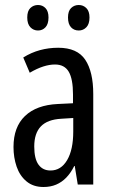

<svg xmlns="http://www.w3.org/2000/svg" viewBox="-20 -738 456 768"><path d="M213 -547Q289 -547 321 -499Q353 -451 353 -362V0H291L279 -74H277Q263 -46 245 -27.5Q227 -9 204.5 0.5Q182 10 154 10Q113 10 86 -12.5Q59 -35 46.5 -71.5Q34 -108 34 -150Q34 -230 80 -274Q126 -318 211 -322L272 -325V-360Q272 -422 255 -451Q238 -480 200 -480Q178 -480 153 -472Q128 -464 99 -447L73 -508Q105 -528 140 -537.5Q175 -547 213 -547ZM225 -263Q170 -260 143.5 -232.5Q117 -205 117 -152Q117 -103 134 -79.5Q151 -56 182 -56Q224 -56 248.5 -97.5Q273 -139 273 -212V-266ZM89 -668Q89 -694 101.5 -706Q114 -718 132 -718Q150 -718 162 -705.5Q174 -693 174 -668Q174 -642 162 -629Q150 -616 132 -616Q114 -616 101.5 -629Q89 -642 89 -668ZM252 -668Q252 -694 264.5 -706Q277 -718 295 -718Q313 -718 325.5 -705.5Q338 -693 338 -668Q338 -642 325.5 -629Q313 -616 295 -616Q276 -616 264 -629Q252 -642 252 -668Z"/></svg>

Font: Noto Sans Devanagari ExtraCondensed
Style: Regular
Weight: 400
Width: 2
Designer: Jelle Bosma - Monotype Design Team
Foundry: Monotype Imaging Inc.
Version: Version 2.006